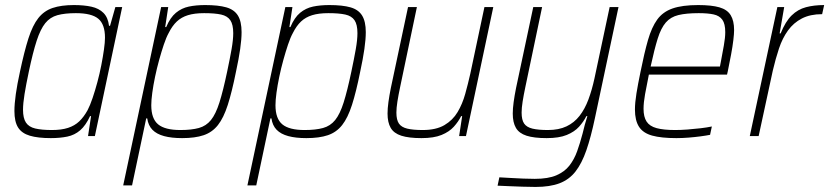

<svg xmlns="http://www.w3.org/2000/svg" viewBox="-20 -538 3278 759"><path d="M181 8Q130 8 98 -1.5Q66 -11 51.5 -34Q37 -57 37 -99Q37 -127 42.5 -166Q48 -205 59 -255Q76 -335 92.5 -386.5Q109 -438 131.5 -466.5Q154 -495 188 -506.5Q222 -518 272 -518Q312 -518 341.5 -511.5Q371 -505 389 -487Q407 -469 411 -436H415L436 -510H463L355 0H328L340 -79H336Q319 -42 297 -23Q275 -4 246 2Q217 8 181 8ZM185 -24Q223 -24 249 -32.5Q275 -41 293 -58Q311 -75 326 -102Q336 -121 346 -150.5Q356 -180 365 -213.5Q374 -247 380.5 -280.5Q387 -314 391 -342.5Q395 -371 395 -389Q395 -442 368.5 -464Q342 -486 280 -486Q236 -486 207 -478Q178 -470 159 -446.5Q140 -423 125 -377Q110 -331 94 -255Q83 -203 77 -166Q71 -129 71 -104Q71 -71 82.5 -53.5Q94 -36 119.5 -30Q145 -24 185 -24Z M467 195 617 -510H645L633 -431H637Q653 -469 675.5 -487.5Q698 -506 726.5 -512Q755 -518 791 -518Q843 -518 874.5 -509Q906 -500 920.5 -476.5Q935 -453 935 -411Q935 -383 929.5 -344.5Q924 -306 913 -255Q897 -175 880.5 -123.5Q864 -72 841.5 -43.5Q819 -15 785 -3.5Q751 8 700 8Q658 8 628.5 0Q599 -8 582.5 -25Q566 -42 562 -70H558L502 195ZM693 -24Q737 -24 766 -32Q795 -40 814 -63.5Q833 -87 847.5 -133Q862 -179 878 -255Q889 -307 895.5 -344Q902 -381 902 -407Q902 -441 890.5 -458Q879 -475 854 -480.5Q829 -486 787 -486Q749 -486 723 -478Q697 -470 679 -453Q661 -436 647 -408Q637 -390 627.5 -361.5Q618 -333 609 -300.5Q600 -268 593 -234.5Q586 -201 582 -171.5Q578 -142 578 -122Q578 -69 605 -46.5Q632 -24 693 -24Z M958 195 1108 -510H1136L1124 -431H1128Q1144 -469 1166.5 -487.5Q1189 -506 1217.5 -512Q1246 -518 1282 -518Q1334 -518 1365.5 -509Q1397 -500 1411.5 -476.5Q1426 -453 1426 -411Q1426 -383 1420.5 -344.5Q1415 -306 1404 -255Q1388 -175 1371.5 -123.5Q1355 -72 1332.5 -43.5Q1310 -15 1276 -3.5Q1242 8 1191 8Q1149 8 1119.5 0Q1090 -8 1073.5 -25Q1057 -42 1053 -70H1049L993 195ZM1184 -24Q1228 -24 1257 -32Q1286 -40 1305 -63.5Q1324 -87 1338.5 -133Q1353 -179 1369 -255Q1380 -307 1386.5 -344Q1393 -381 1393 -407Q1393 -441 1381.5 -458Q1370 -475 1345 -480.5Q1320 -486 1278 -486Q1240 -486 1214 -478Q1188 -470 1170 -453Q1152 -436 1138 -408Q1128 -390 1118.5 -361.5Q1109 -333 1100 -300.5Q1091 -268 1084 -234.5Q1077 -201 1073 -171.5Q1069 -142 1069 -122Q1069 -69 1096 -46.5Q1123 -24 1184 -24Z M1646 8Q1596 8 1566.5 -1.5Q1537 -11 1524.5 -32.5Q1512 -54 1512 -89Q1512 -109 1515.5 -134.5Q1519 -160 1525 -190L1593 -510H1628L1562 -195Q1555 -162 1551 -136.5Q1547 -111 1547 -93Q1547 -64 1557 -49.5Q1567 -35 1590 -29.5Q1613 -24 1651 -24Q1704 -24 1737 -43.5Q1770 -63 1789 -95Q1808 -127 1819 -166.5Q1830 -206 1839 -246L1895 -510H1930L1822 0H1795L1807 -79H1803Q1792 -57 1774 -37Q1756 -17 1725.5 -4.5Q1695 8 1646 8Z M2097 201Q2073 201 2045.5 200Q2018 199 1993 198Q1968 197 1947 196L1954 163Q1974 164 1998.5 165.5Q2023 167 2048.5 168Q2074 169 2094 169Q2147 169 2179.5 155Q2212 141 2231 116.5Q2250 92 2261.5 60Q2273 28 2283 -10Q2287 -27 2292 -45.5Q2297 -64 2302 -79H2298Q2287 -57 2269 -37Q2251 -17 2220.5 -4.5Q2190 8 2141 8Q2091 8 2061.5 -1.5Q2032 -11 2019.5 -32.5Q2007 -54 2007 -89Q2007 -109 2010.5 -134.5Q2014 -160 2020 -190L2088 -510H2123L2057 -195Q2050 -162 2046 -136.5Q2042 -111 2042 -93Q2042 -64 2052 -49.5Q2062 -35 2085 -29.5Q2108 -24 2146 -24Q2189 -24 2219.5 -38.5Q2250 -53 2271 -80Q2292 -107 2306 -144.5Q2320 -182 2330 -228L2390 -510H2425L2332 -72Q2316 4 2298 56Q2280 108 2255 140Q2230 172 2192 186.5Q2154 201 2097 201Z M2654 8Q2594 8 2558 -2Q2522 -12 2506 -37Q2490 -62 2490 -105Q2490 -132 2496 -169Q2502 -206 2512 -254Q2527 -329 2541.5 -379.5Q2556 -430 2578 -460.5Q2600 -491 2638.5 -504.5Q2677 -518 2740 -518Q2793 -518 2824 -509Q2855 -500 2868.5 -478Q2882 -456 2882 -419Q2882 -405 2879 -379.5Q2876 -354 2870 -322Q2864 -290 2857 -256L2854 -243H2545Q2536 -199 2530 -165.5Q2524 -132 2524 -108Q2524 -76 2536 -57.5Q2548 -39 2575.5 -31.5Q2603 -24 2649 -24Q2671 -24 2697.5 -26Q2724 -28 2749.5 -31Q2775 -34 2794 -38L2787 -5Q2772 -2 2749.5 1Q2727 4 2702 6Q2677 8 2654 8ZM2552 -275H2826L2830 -296Q2836 -328 2841.5 -358.5Q2847 -389 2847 -411Q2847 -444 2835.5 -460Q2824 -476 2801 -481Q2778 -486 2742 -486Q2693 -486 2662 -478.5Q2631 -471 2612 -449Q2593 -427 2580 -385.5Q2567 -344 2552 -275Z M2944 0 3053 -510H3080L3062 -406H3066Q3085 -453 3109.5 -477Q3134 -501 3166 -509.5Q3198 -518 3238 -518L3230 -482Q3183 -482 3150 -465Q3117 -448 3095 -417.5Q3073 -387 3059.5 -346.5Q3046 -306 3035 -259L2979 0Z"/></svg>

Font: Saira SemiCondensed Thin
Style: Italic
Weight: 250
Width: 4
Italic angle: -12°
Designer: Hector Gatti with collaboration of the Omnibus-Type team
Foundry: Omnibus-Type
Version: Version 1.101